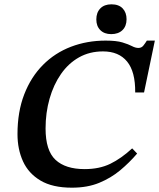

<svg xmlns="http://www.w3.org/2000/svg" viewBox="-20 -857 737 889"><path d="M313 12Q223 12 167.5 -21Q112 -54 86.5 -110Q61 -166 61 -236Q61 -339 92 -419.5Q123 -500 178.5 -556Q234 -612 308.5 -640.5Q383 -669 469 -669Q519 -669 547 -660.5Q575 -652 591 -643.5Q607 -635 621 -635Q635 -635 643.5 -645.5Q652 -656 660 -669H697L647 -429H606Q607 -525 568.5 -572Q530 -619 457 -619Q395 -619 346 -591.5Q297 -564 262.5 -514.5Q228 -465 209.5 -400Q191 -335 191 -262Q191 -160 237 -117Q283 -74 372 -74Q440 -74 490.5 -98.5Q541 -123 592 -170L615 -146Q579 -104 536.5 -68.5Q494 -33 439.5 -10.5Q385 12 313 12ZM495 -699Q463 -699 444.5 -717.5Q426 -736 426 -767Q426 -799 444.5 -818Q463 -837 496 -837Q530 -837 548 -818Q566 -799 566 -768Q566 -736 547 -717.5Q528 -699 495 -699Z"/></svg>

Font: STIX Two Text SemiBold
Style: Italic
Weight: 600
Italic angle: -12°
Designer: Ross Mills, John Hudson & Paul Hanslow, Tiro Typeworks Ltd; with prior portions MicroPress Inc. and Coen Hoffman, Elsevi
Foundry: Tiro Typeworks Ltd
Version: Version 2.13 b171